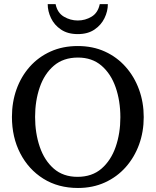

<svg xmlns="http://www.w3.org/2000/svg" viewBox="-20 -915 771 951"><path d="M691.9 -335Q691.9 -262.2 668.7 -198.7Q645.5 -135.3 602.5 -86.9Q559.6 -38.6 499.5 -11.2Q439.5 16.1 366.2 16.1Q268.1 16.1 194.6 -30Q121.1 -76.2 80.1 -155.8Q39.1 -235.4 39.1 -335.9Q39.1 -409.2 61.8 -472.7Q84.5 -536.1 127.4 -584.5Q170.4 -632.8 230.5 -659.9Q290.5 -687 365.2 -687Q439.5 -687 499.5 -659.7Q559.6 -632.3 602.5 -583.7Q645.5 -535.2 668.7 -471.4Q691.9 -407.7 691.9 -335ZM576.2 -334Q576.2 -415.5 552.7 -482.7Q529.3 -549.8 482.7 -589.8Q436 -629.9 366.2 -629.9Q293.9 -629.9 246.8 -589.6Q199.7 -549.3 176.8 -482.4Q153.8 -415.5 153.8 -335.9Q153.8 -255.9 176.8 -188.2Q199.7 -120.6 246.3 -79.8Q293 -39.1 363.8 -39.1Q436 -39.1 482.9 -79.8Q529.8 -120.6 553 -187.7Q576.2 -254.9 576.2 -334ZM514.2 -894.5Q514.2 -859.4 497.6 -825.2Q481 -791 448 -768.6Q415 -746.1 365.2 -746.1Q315.4 -746.1 282.2 -768.6Q249 -791 232.7 -825.2Q216.3 -859.4 216.3 -894.5H255.4Q264.2 -851.6 296.4 -832.5Q328.6 -813.5 365.2 -813.5Q402.3 -813.5 433.8 -832.5Q465.3 -851.6 474.1 -894.5Z"/></svg>

Font: Charis
Style: Regular
Weight: 400
Designer: Walt Agee, Miriam Martin, Annie Olsen, Victor Gaultney, Lorna Priest, Alan Ward, Bob Hallissy, Martin Hosken, Sharon Cor
Foundry: SIL Global
Version: Version 7.000